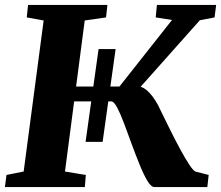

<svg xmlns="http://www.w3.org/2000/svg" viewBox="-20 -763 902 783"><path d="M329 -184.5 382 -563H451.5L398.5 -184.5ZM610 0Q596.5 0 581.2 -25.2Q566 -50.5 549.8 -90.5Q533.5 -130.5 517.2 -175Q501 -219.5 486 -259.5Q471 -299.5 457.8 -324.5Q444.5 -349.5 434 -349.5H257.5L266 -410H467L681.5 -681.5L615 -692L620 -743H861.5L855 -692L795 -680.5L500 -349L545 -410Q555.5 -410 567 -403.2Q578.5 -396.5 590.5 -383.5Q602.5 -370.5 614.5 -351.5Q626.5 -332.5 637.5 -307.5Q655.5 -270.5 675.8 -229.8Q696 -189 715.8 -152.8Q735.5 -116.5 751.5 -92.2Q767.5 -68 776.5 -63.5L831 -49.5L825.5 0ZM0 0 6.5 -49.5 76.5 -63.5 158 -679.5 89 -692 94.5 -743H418L412.5 -692L325.5 -679.5L245 -63.5L330 -49.5L326 0Z"/></svg>

Font: Merriweather 28pt Black
Style: Italic
Weight: 900
Italic angle: -7.8°
Version: Version 2.101